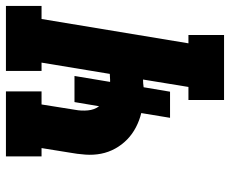

<svg xmlns="http://www.w3.org/2000/svg" viewBox="-84 -691 775 647"><g transform="rotate(-90 303.5 -367.5)"><path d="M290 0V-120H334L359 -273Q353 -273 346 -272.5Q339 -272 333 -271L318 -182H230L246 -279Q221 -285 198 -297Q175 -309 157 -326.5Q139 -344 126.5 -366.5Q114 -389 109 -414.5Q104 -440 106 -467.5Q108 -495 113 -522L128 -615H100V-735H319V-615H275L257 -502Q253 -481 255 -459Q257 -437 269 -421L283 -504H371L351 -384Q353 -384 355 -384Q357 -384 358 -384Q363 -384 368 -384.5Q373 -385 378 -385L416 -615H388V-735H607V-615H563L481 -120H509V0Z"/></g></svg>

Font: Iosevka Etoile Heavy Oblique
Style: Regular
Weight: 900
Italic angle: -9°
Designer: Belleve Invis
Foundry: Belleve Invis
Version: Version 15.5.2; ttfautohint (v1.8.4)